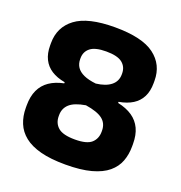

<svg xmlns="http://www.w3.org/2000/svg" viewBox="-123 -759 829 881"><g transform="rotate(20 292.0 -319.0)"><path d="M291 16.5Q219 16.5 169.5 3.5Q120 -9.5 89.8 -33.8Q59.5 -58 45.8 -91.8Q32 -125.5 32 -166.5V-178.5Q32 -222 46.5 -253.2Q61 -284.5 89.5 -304Q118 -323.5 159.5 -332V-337.5Q120 -344.5 93.2 -361.8Q66.5 -379 52.8 -406.8Q39 -434.5 39 -473V-485Q39 -563 99.2 -608.2Q159.5 -653.5 291 -653.5Q424 -653.5 484.2 -608.2Q544.5 -563 544.5 -485V-473Q544.5 -434 530.5 -406.2Q516.5 -378.5 489.5 -361.5Q462.5 -344.5 422.5 -337.5V-332Q465 -323 493.5 -303.5Q522 -284 536.5 -253.2Q551 -222.5 551 -178.5V-166.5Q551 -127 538.5 -93.8Q526 -60.5 496.5 -35.8Q467 -11 416.5 2.8Q366 16.5 291 16.5ZM293 -106.5Q351 -106.5 373.8 -127.2Q396.5 -148 396.5 -182V-187Q396.5 -222.5 371 -242.5Q345.5 -262.5 287.5 -271.5Q233.5 -262.5 210.2 -241.2Q187 -220 187 -187V-182Q187 -147.5 210.8 -127Q234.5 -106.5 293 -106.5ZM295.5 -380.5Q342.5 -386 368 -406.5Q393.5 -427 393.5 -461V-465Q393.5 -497.5 369.8 -516.5Q346 -535.5 291 -535.5Q237.5 -535.5 213.8 -516.8Q190 -498 190 -466V-461.5Q190 -439 201.2 -422.2Q212.5 -405.5 235.8 -395Q259 -384.5 295.5 -380.5Z"/></g></svg>

Font: Anek Gurmukhi Medium
Style: Bold
Weight: 700
Version: Version 1.003